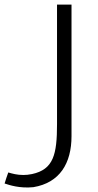

<svg xmlns="http://www.w3.org/2000/svg" viewBox="-110 -710 425 835"><path d="M-90 88C-69 95 -24 110 35 104C150 85 201 0 201 -118V-690H138V-170C138 -39 123 27 29 47C15 50 3 51 -9 51C-36 51 -57 45 -74 40C-80 56 -85 72 -90 88Z"/></svg>

Font: Repo Light
Style: Regular
Weight: 300
Designer: Stefan Peev
Foundry: Context Ltd
Version: Version 001.502